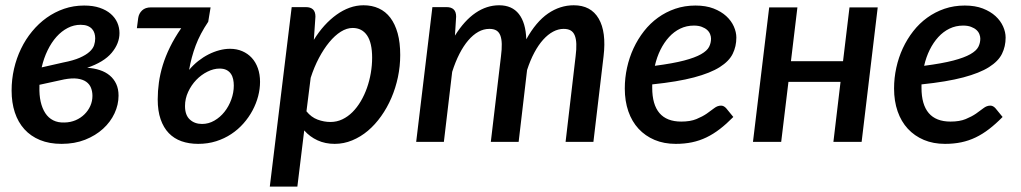

<svg xmlns="http://www.w3.org/2000/svg" viewBox="-20 -538 3872 728"><path d="M433 -412.5Q433 -373 403.5 -337.8Q374 -302.5 310.5 -281Q336.5 -279.5 358.5 -272.2Q380.5 -265 396.2 -251.8Q412 -238.5 420.8 -219.5Q429.5 -200.5 429.5 -175.5Q429.5 -141 414.2 -108.2Q399 -75.5 370.8 -49.8Q342.5 -24 302.8 -8.2Q263 7.5 213.5 7.5Q167 7.5 131.8 -7Q96.5 -21.5 72.5 -48Q48.5 -74.5 36.2 -111.8Q24 -149 24 -194.5Q24 -237 33.2 -277.2Q42.5 -317.5 59.8 -353.2Q77 -389 101.8 -419Q126.5 -449 157 -470.8Q187.5 -492.5 223.2 -504.8Q259 -517 299 -517Q333 -517 358 -508.5Q383 -500 399.8 -485.5Q416.5 -471 424.8 -452.2Q433 -433.5 433 -412.5ZM129.5 -216.5V-209.5Q128.5 -178 134.2 -152.5Q140 -127 151.8 -109Q163.5 -91 181.8 -81.8Q200 -72.5 225 -73.5Q247.5 -74 266.8 -82.2Q286 -90.5 300.2 -104.5Q314.5 -118.5 322.5 -136.5Q330.5 -154.5 330.5 -174.5Q330.5 -191 325 -205Q319.5 -219 306.8 -228Q294 -237 273.5 -239.8Q253 -242.5 223.5 -237ZM285.5 -444Q260 -444 236.8 -432Q213.5 -420 194.2 -398.5Q175 -377 160.5 -347.2Q146 -317.5 138 -282.5L219.5 -301Q258.5 -308.5 282.2 -319Q306 -329.5 319.2 -341.5Q332.5 -353.5 336.8 -366.5Q341 -379.5 341 -392.5Q341 -402.5 338.2 -411.8Q335.5 -421 329 -428.2Q322.5 -435.5 311.8 -439.8Q301 -444 285.5 -444Z M504 -469.5Q506.5 -487 518.8 -498.5Q531 -510 552 -510H778.5L769.5 -455.5Q738.5 -409.5 722 -365.5Q705.5 -321.5 697 -273Q713 -292 731.8 -306.8Q750.5 -321.5 770.8 -331.8Q791 -342 811.8 -347.5Q832.5 -353 852 -353Q877.5 -353 898.5 -344Q919.5 -335 934.5 -318.8Q949.5 -302.5 957.8 -279.2Q966 -256 966 -227.5Q966 -201 958.8 -173.2Q951.5 -145.5 937.5 -119.2Q923.5 -93 903.2 -70Q883 -47 857 -29.8Q831 -12.5 799.5 -2.5Q768 7.5 731.5 7.5Q696.5 7.5 668.2 -2.5Q640 -12.5 620 -33.2Q600 -54 589 -85.8Q578 -117.5 578 -161Q578 -193 582.5 -225.2Q587 -257.5 597.2 -291Q607.5 -324.5 624.5 -359.2Q641.5 -394 667 -431H499ZM746 -68Q771 -68 793 -80.8Q815 -93.5 831.2 -114Q847.5 -134.5 857 -160.8Q866.5 -187 866.5 -213.5Q866.5 -226 864 -237.8Q861.5 -249.5 855.2 -258.5Q849 -267.5 838.5 -272.8Q828 -278 812.5 -278Q790 -278 766.5 -266.2Q743 -254.5 724.2 -235Q705.5 -215.5 693.5 -189.8Q681.5 -164 681.5 -136Q681.5 -101.5 699.8 -84.8Q718 -68 746 -68Z M1003 169.5 1086 -511H1140Q1157.5 -511 1166.8 -502.2Q1176 -493.5 1176 -475L1170 -387Q1188.5 -417 1210.2 -441Q1232 -465 1256 -482.2Q1280 -499.5 1305.8 -508.8Q1331.5 -518 1358.5 -518Q1390.5 -518 1416.2 -506.2Q1442 -494.5 1460 -470.8Q1478 -447 1487.8 -411.8Q1497.5 -376.5 1497.5 -329.5Q1497.5 -287 1488.8 -245.5Q1480 -204 1464 -166.8Q1448 -129.5 1425.2 -97.5Q1402.5 -65.5 1375 -42.2Q1347.5 -19 1315.5 -5.8Q1283.5 7.5 1249 7.5Q1213 7.5 1183.8 -6Q1154.5 -19.5 1133.5 -43.5L1107.5 169.5ZM1317 -432Q1295 -432 1272.2 -417.8Q1249.5 -403.5 1228.5 -378Q1207.5 -352.5 1189.2 -318Q1171 -283.5 1158 -243L1142 -116Q1160 -93.5 1184.2 -84.5Q1208.5 -75.5 1233 -75.5Q1257 -75.5 1278 -85.5Q1299 -95.5 1316.5 -113Q1334 -130.5 1348 -154.2Q1362 -178 1371.5 -205Q1381 -232 1386 -261.2Q1391 -290.5 1391 -319Q1391 -375.5 1371.8 -403.8Q1352.5 -432 1317 -432Z M1558 0 1619.5 -511H1673.5Q1691 -511 1700.2 -502.2Q1709.5 -493.5 1709.5 -475L1705 -403Q1741 -460.5 1783.2 -489.2Q1825.5 -518 1872.5 -518Q1921.5 -518 1947.5 -484.8Q1973.5 -451.5 1975.5 -389Q2012.5 -455.5 2058 -486.8Q2103.5 -518 2155.5 -518Q2220.5 -518 2250 -467.5Q2279.5 -417 2268.5 -324.5L2230 0H2124.5L2162.5 -324.5Q2166 -351.5 2165.2 -371.2Q2164.5 -391 2159.2 -403.8Q2154 -416.5 2143.8 -422.5Q2133.5 -428.5 2117 -428.5Q2097 -428.5 2077.2 -418Q2057.5 -407.5 2039.5 -387.5Q2021.5 -367.5 2006 -338.5Q1990.5 -309.5 1978.5 -272.5L1946.5 0H1841L1879.5 -324.5Q1883 -351.5 1882.5 -371.2Q1882 -391 1877 -403.8Q1872 -416.5 1862 -422.5Q1852 -428.5 1835.5 -428.5Q1813.5 -428.5 1793.5 -417.2Q1773.5 -406 1755.5 -385Q1737.5 -364 1722 -333.8Q1706.5 -303.5 1694.5 -265.5L1663 0Z M2772 -395.5Q2772 -362 2758.2 -334Q2744.5 -306 2709 -283.5Q2673.5 -261 2611.5 -244.5Q2549.5 -228 2453 -218V-205Q2453 -141.5 2480.5 -109.2Q2508 -77 2563 -77Q2597.5 -77 2620.5 -86.5Q2643.5 -96 2659.8 -107.2Q2676 -118.5 2688.2 -128Q2700.5 -137.5 2714 -137.5Q2724.5 -137.5 2733.5 -127.5L2760.5 -94.5Q2734.5 -68 2709.5 -48.8Q2684.5 -29.5 2658.5 -17Q2632.5 -4.5 2604 1.5Q2575.5 7.5 2542 7.5Q2497.5 7.5 2462 -7.5Q2426.5 -22.5 2401.2 -49.8Q2376 -77 2362.5 -115.8Q2349 -154.5 2349 -202.5Q2349 -242.5 2357.5 -281.2Q2366 -320 2382.2 -355Q2398.5 -390 2421.8 -419.8Q2445 -449.5 2474.8 -471Q2504.5 -492.5 2540.2 -504.8Q2576 -517 2617 -517Q2656.5 -517 2685.5 -505.8Q2714.5 -494.5 2733.8 -476.8Q2753 -459 2762.5 -437.5Q2772 -416 2772 -395.5ZM2611 -441Q2583 -441 2559.2 -429.5Q2535.5 -418 2516.8 -397.5Q2498 -377 2484.2 -349.2Q2470.5 -321.5 2463 -288.5Q2532 -297.5 2573.8 -308.5Q2615.5 -319.5 2638.2 -332.5Q2661 -345.5 2668.5 -360.2Q2676 -375 2676 -391.5Q2676 -399.5 2672.5 -408.5Q2669 -417.5 2661.2 -424.5Q2653.5 -431.5 2641 -436.2Q2628.5 -441 2611 -441Z M3308 -510 3247 0H3140L3167 -227.5H2969.5L2942 0H2835L2896.5 -510H3003.5L2979 -306H3176.5L3201 -510Z M3793 -395.5Q3793 -362 3779.2 -334Q3765.5 -306 3730 -283.5Q3694.5 -261 3632.5 -244.5Q3570.5 -228 3474 -218V-205Q3474 -141.5 3501.5 -109.2Q3529 -77 3584 -77Q3618.5 -77 3641.5 -86.5Q3664.5 -96 3680.8 -107.2Q3697 -118.5 3709.2 -128Q3721.5 -137.5 3735 -137.5Q3745.5 -137.5 3754.5 -127.5L3781.5 -94.5Q3755.5 -68 3730.5 -48.8Q3705.5 -29.5 3679.5 -17Q3653.5 -4.5 3625 1.5Q3596.5 7.5 3563 7.5Q3518.5 7.5 3483 -7.5Q3447.5 -22.5 3422.2 -49.8Q3397 -77 3383.5 -115.8Q3370 -154.5 3370 -202.5Q3370 -242.5 3378.5 -281.2Q3387 -320 3403.2 -355Q3419.5 -390 3442.8 -419.8Q3466 -449.5 3495.8 -471Q3525.5 -492.5 3561.2 -504.8Q3597 -517 3638 -517Q3677.5 -517 3706.5 -505.8Q3735.5 -494.5 3754.8 -476.8Q3774 -459 3783.5 -437.5Q3793 -416 3793 -395.5ZM3632 -441Q3604 -441 3580.2 -429.5Q3556.5 -418 3537.8 -397.5Q3519 -377 3505.2 -349.2Q3491.5 -321.5 3484 -288.5Q3553 -297.5 3594.8 -308.5Q3636.5 -319.5 3659.2 -332.5Q3682 -345.5 3689.5 -360.2Q3697 -375 3697 -391.5Q3697 -399.5 3693.5 -408.5Q3690 -417.5 3682.2 -424.5Q3674.5 -431.5 3662 -436.2Q3649.5 -441 3632 -441Z"/></svg>

Font: Lato Semibold
Style: Italic
Weight: 600
Italic angle: -7°
Designer: Lukasz Dziedzic
Foundry: tyPoland Lukasz Dziedzic
Version: Version 2.006; 2014-01-15